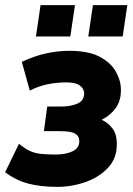

<svg xmlns="http://www.w3.org/2000/svg" viewBox="-37 -720 520 748"><path d="M186 8Q122 8 74 -4.5Q26 -17 -17 -49L37 -160Q60 -141 79.5 -132Q99 -123 122.5 -120.5Q146 -118 180 -118Q219 -118 245.5 -130.5Q272 -143 272 -170Q272 -190 255.5 -199.5Q239 -209 197 -209H134L147 -305H203Q239 -305 265 -316.5Q291 -328 291 -358Q290 -374 274.5 -386.5Q259 -399 221 -399Q185 -399 149.5 -392Q114 -385 79 -367L48 -479Q97 -502 142.5 -512Q188 -522 234 -522Q308 -522 352 -498.5Q396 -475 415.5 -439Q435 -403 434 -367Q434 -328 414.5 -300Q395 -272 359 -253Q382 -244 400.5 -220.5Q419 -197 418 -156Q418 -103 384 -66.5Q350 -30 296.5 -11Q243 8 186 8ZM307 -578 325 -700H459L441 -578ZM103 -578 121 -700H255L237 -578Z"/></svg>

Font: Finlandica
Style: Bold Italic
Weight: 700
Italic angle: -8°
Designer: Niklas Ekholm, Juho Hiilivirta, Jaakko Suomalainen
Foundry: Helsinki Type Studio
Version: Version 1.064; ttfautohint (v1.8.4.7-5d5b)